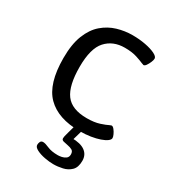

<svg xmlns="http://www.w3.org/2000/svg" viewBox="-180 -628 844 937"><g transform="rotate(30 242.5 -159.5)"><path d="M298 6Q177 6 114.5 -56.5Q52 -119 52 -264Q52 -342 72.5 -393.5Q93 -445 127.5 -474.5Q162 -504 204 -516.5Q246 -529 289 -529Q328 -529 362 -522.5Q396 -516 417.5 -505.5Q439 -495 439 -483Q439 -475 433.5 -462Q428 -449 421 -439Q414 -429 407 -429Q406 -429 403.5 -430.5Q401 -432 396 -433Q383 -439 355.5 -448Q328 -457 287 -457Q221 -457 181.5 -413.5Q142 -370 142 -266Q142 -161 177 -113.5Q212 -66 297 -66Q339 -66 368 -75.5Q397 -85 410 -92Q415 -94 417.5 -95Q420 -96 421 -96Q428 -96 436 -86Q444 -76 449.5 -64Q455 -52 455 -45Q455 -36 443 -27Q431 -18 409.5 -10.5Q388 -3 359.5 1.5Q331 6 298 6ZM268 210Q246 210 219 205Q192 200 172.5 190Q153 180 153 167Q153 158 157 149.5Q161 141 172 141Q184 141 206.5 151Q229 161 265 161Q274 161 286.5 158.5Q299 156 309 148.5Q319 141 319 126Q319 109 308 103Q297 97 282.5 94.5Q268 92 257 89Q246 86 246 76Q246 72 247.5 64.5Q249 57 253.5 41.5Q258 26 265 0H308L291 59L282 54Q332 54 357.5 72.5Q383 91 383 125Q383 162 364.5 180Q346 198 319.5 204Q293 210 268 210Z"/></g></svg>

Font: Asap
Style: Regular
Weight: 400
Designer: Pablo Cosgaya
Foundry: Omnibus-Type
Version: Version 3.001